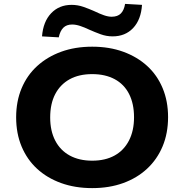

<svg xmlns="http://www.w3.org/2000/svg" viewBox="-20 -956 947 987"><path d="M454 11Q366 11 294 -15Q222 -41 170.5 -88.5Q119 -136 91 -203Q63 -270 63 -353Q63 -435 91 -502Q119 -569 171 -616.5Q223 -664 294.5 -690Q366 -716 454 -716Q542 -716 613.5 -690Q685 -664 736.5 -617Q788 -570 816 -503Q844 -436 844 -354Q844 -271 816 -204Q788 -137 736.5 -89Q685 -41 613.5 -15Q542 11 454 11ZM454 -130Q521 -130 569 -156.5Q617 -183 643 -233.5Q669 -284 669 -353Q669 -423 643.5 -473Q618 -523 569.5 -549Q521 -575 454 -575Q386 -575 338 -548.5Q290 -522 264 -472.5Q238 -423 238 -352Q238 -283 264 -233Q290 -183 338.5 -156.5Q387 -130 454 -130ZM282 -764 196 -769Q202 -845 243 -888Q284 -931 348 -931Q379 -931 408 -921Q437 -911 466 -898Q493 -885 514.5 -877.5Q536 -870 554 -870Q585 -870 601.5 -887Q618 -904 623 -936L710 -931Q705 -855 664.5 -812Q624 -769 559 -769Q527 -769 497 -780Q467 -791 440 -803Q415 -815 392.5 -822.5Q370 -830 351 -830Q322 -830 305.5 -813.5Q289 -797 282 -764Z"/></svg>

Font: Nunito Sans 10pt SemiExpanded ExtraBold
Style: Regular
Weight: 800
Width: 6
Designer: Vernon Adams
Foundry: Vernon Adams
Version: Version 3.101;gftools[0.9.27]